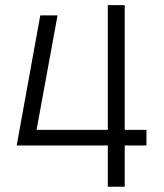

<svg xmlns="http://www.w3.org/2000/svg" viewBox="-20 -713 626 733"><path d="M43.5 -157.7 43.9 -158.7 133.8 -654.3H199.7L119.6 -217.3H391.6V-693.4H456.1V-217.3H539.1V-157.7H456.1V0H391.6V-157.7Z"/></svg>

Font: CaskaydiaMono NF Light
Style: Regular
Weight: 300
Designer: Aaron Bell
Foundry: Saja Typeworks
Version: Version 2111.001; ttfautohint (v1.8.4);Nerd Fonts 3.1.1